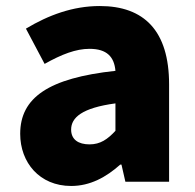

<svg xmlns="http://www.w3.org/2000/svg" viewBox="-20 -603 646 637"><path d="M216 14C279 14 332 -15 379 -57H383L396 0H541V-323C541 -501 458 -583 311 -583C222 -583 141 -553 66 -508L128 -391C185 -423 232 -441 277 -441C335 -441 359 -414 363 -368C141 -344 47 -279 47 -159C47 -64 111 14 216 14ZM277 -124C240 -124 216 -140 216 -173C216 -213 252 -245 363 -260V-169C337 -141 313 -124 277 -124Z"/></svg>

Font: Noto Sans CJK JP Black
Style: Regular
Weight: 900
Designer: Ryoko NISHIZUKA (kana & ideographs); Paul D. Hunt (Latin, Greek & Cyrillic); Wenlong ZHANG (bopomofo); Sandoll Communica
Foundry: Adobe Systems Incorporated
Version: Version 1.004;PS 1.004;hotconv 1.0.82;makeotf.lib2.5.63406